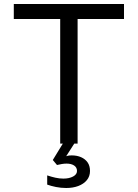

<svg xmlns="http://www.w3.org/2000/svg" viewBox="-20 -718 690 960"><path d="M281 0V-623H49V-698H600V-623H368V0ZM311 222Q285 222 260 217Q235 212 216 205V159Q237 166 257 170.5Q277 175 297 175Q326 175 345.5 164.5Q365 154 365 137Q365 119 350.5 109.5Q336 100 313 100Q302 100 289.5 102Q277 104 265 107L244 82L307 -21L352 -1L311 63Q321 60 327 59.5Q333 59 339 59Q365 59 385.5 68Q406 77 418 94Q430 111 430 137Q430 164 414 183Q398 202 371.5 212Q345 222 311 222Z"/></svg>

Font: Azeret Mono Thin Light
Style: Regular
Weight: 300
Version: Version 1.002